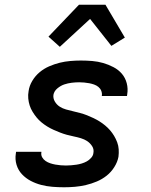

<svg xmlns="http://www.w3.org/2000/svg" viewBox="-20 -784 640 812"><path d="M251 8Q226 8 201.5 6Q177 4 154 -2Q131 -8 110 -19Q89 -30 73 -47Q57 -64 50 -87Q43 -110 47 -135L48 -142H155V-140Q153 -128 158.5 -118.5Q164 -109 173 -103Q182 -97 192.5 -93.5Q203 -90 214 -88Q225 -86 236.5 -85Q248 -84 259 -84Q270 -84 281 -85Q292 -86 303 -87.5Q314 -89 325.5 -92.5Q337 -96 347 -101.5Q357 -107 365.5 -116.5Q374 -126 375 -137Q378 -153 369.5 -166Q361 -179 349 -187Q337 -195 322 -199.5Q307 -204 292 -207Q277 -210 262.5 -214Q248 -218 234 -223.5Q220 -229 206.5 -235Q193 -241 180 -249Q167 -257 155.5 -266.5Q144 -276 135 -287Q126 -298 118 -311Q110 -324 105.5 -338Q101 -352 99.5 -367.5Q98 -383 101 -399Q104 -421 116.5 -442Q129 -463 147.5 -478.5Q166 -494 188 -503.5Q210 -513 232 -518.5Q254 -524 277 -526Q300 -528 322 -528Q346 -528 370 -526Q394 -524 416.5 -517.5Q439 -511 460 -500Q481 -489 495.5 -472Q510 -455 516 -432Q522 -409 518 -385L517 -378H410L411 -380Q412 -391 408 -400.5Q404 -410 396 -416.5Q388 -423 378 -426.5Q368 -430 357.5 -432Q347 -434 336 -435Q325 -436 315 -436Q299 -436 283 -434Q267 -432 252 -427Q237 -422 223 -410.5Q209 -399 206 -383Q204 -368 212 -354.5Q220 -341 232.5 -333Q245 -325 259.5 -321Q274 -317 289 -313.5Q304 -310 319 -306Q334 -302 348 -296.5Q362 -291 375.5 -284.5Q389 -278 401 -270.5Q413 -263 424.5 -253.5Q436 -244 445.5 -233Q455 -222 462.5 -209.5Q470 -197 475.5 -182.5Q481 -168 482 -152.5Q483 -137 481 -121Q477 -99 463.5 -77.5Q450 -56 431 -41Q412 -26 389.5 -16.5Q367 -7 343.5 -1.5Q320 4 297 6Q274 8 251 8ZM233 -586 185 -629 314 -764H426L508 -625L451 -590L361 -704Z"/></svg>

Font: Iosevka Aile Semibold Oblique
Style: Regular
Weight: 600
Italic angle: -9°
Designer: Belleve Invis
Foundry: Belleve Invis
Version: Version 31.1.0; ttfautohint (v1.8.4)